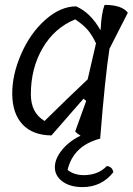

<svg xmlns="http://www.w3.org/2000/svg" viewBox="-20 -566 542 784"><path d="M321 -163 190 -13Q113 -14 72 -58Q31 -102 30 -180.5Q29 -259 66 -344.5Q103 -430 165 -485Q227 -540 291 -540Q350 -514 390 -443L391 -446Q394 -512 407 -546Q478 -546 502 -514L427 -367Q409 -251 389 0Q279 29 256 128Q288 153 337 148.5Q386 144 416 112Q438 114 443 137Q395 198 317 198Q266 198 235 175Q204 152 204 117Q204 82 233.5 46Q263 10 309 -12Q295 -20 287 -29L332 -154ZM106 -181Q106 -105 162 -72Q253 -162 338 -242L372 -389Q356 -423 338 -444Q320 -465 287 -487Q202 -452 154 -369.5Q106 -287 106 -181Z"/></svg>

Font: Tillana
Style: Regular
Weight: 400
Designer: Lipi Raval (Devanagari, Latin), Jonny Pinhorn (Latin)
Foundry: Indian Type Foundry
Version: Version 2.002;PS 1.0;hotconv 1.0.79;makeotf.lib2.5.61930; tt